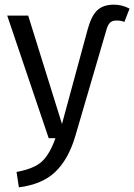

<svg xmlns="http://www.w3.org/2000/svg" viewBox="-20 -593 576 824"><path d="M61 211 51 145Q127 131 160.5 99.5Q194 68 218 0H189L11 -526H101L246 -61L356 -466Q372 -525 397.5 -549Q423 -573 469 -573Q504 -573 536 -556L514 -499Q499 -505 480 -505Q462 -505 452 -495.5Q442 -486 435 -459L302 -5Q273 91 217.5 144.5Q162 198 61 211Z"/></svg>

Font: FiraGO Book
Style: Regular
Weight: 350
Designer: bBox Type
Foundry: bBox Type GmbH
Version: Version 1.001;PS 001.001;hotconv 1.0.88;makeotf.lib2.5.64775